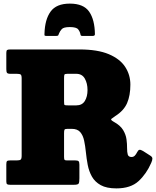

<svg xmlns="http://www.w3.org/2000/svg" viewBox="-20 -1024 864 1064"><path d="M818 -121.5Q791.5 -60.5 747.8 -20.2Q704 20 625 20Q570.5 20 538.2 2Q506 -16 489.5 -45.2Q473 -74.5 466.2 -109.8Q459.5 -145 456 -180.2Q452.5 -215.5 446.2 -244.8Q440 -274 424.5 -292Q409 -310 377.5 -310H354Q340 -310 337.5 -305.2Q335 -300.5 335 -286V-155Q335 -143.5 337.2 -139.2Q339.5 -135 351 -135H397Q410.5 -135 415.2 -130.8Q420 -126.5 420 -112V-36Q420 -14 416 -7Q412 0 390 0H36.5Q24 0 19.5 -3.2Q15 -6.5 15 -19V-113Q15 -127 18.8 -131Q22.5 -135 36 -135H71.5Q89 -135 94.5 -139.5Q100 -144 100 -161V-589.5Q100 -607 94.5 -611Q89 -615 73 -615H38Q22.5 -615 18.8 -620.5Q15 -626 15 -641V-731Q15 -744 19.8 -747Q24.5 -750 37.5 -750H420Q520.5 -750 582.8 -723.8Q645 -697.5 673.8 -653.2Q702.5 -609 702.5 -555Q702.5 -494.5 684.2 -452.5Q666 -410.5 619 -381Q603 -370 597 -365Q591 -360 610.5 -349Q647 -329 662.2 -303.5Q677.5 -278 681 -251.8Q684.5 -225.5 684.2 -203.2Q684 -181 688 -167.5Q692 -154 709 -154Q719.5 -154 726.8 -161.2Q734 -168.5 740.5 -181.5Q746 -192.5 752.8 -193.8Q759.5 -195 773 -187L812 -162Q824.5 -154.5 824.5 -145.2Q824.5 -136 818 -121.5ZM358.5 -440H402.5Q435 -440 450 -464.2Q465 -488.5 465 -525Q465 -562 450 -588.5Q435 -615 402.5 -615H353.5Q339 -615 337 -610.2Q335 -605.5 335 -591V-463Q335 -444.5 337.8 -442.2Q340.5 -440 358.5 -440ZM367 -1004Q443 -1004 474 -959.5Q505 -915 506 -834.5Q506 -825 494.5 -825H435Q427 -825 426 -833Q423.5 -848 413.5 -861Q403.5 -874 367 -874Q332.5 -874 322.2 -862.5Q312 -851 307.5 -839.5Q305 -833 303.2 -829Q301.5 -825 292.5 -825H236.5Q228.5 -825 227.2 -827.2Q226 -829.5 226.5 -837Q228.5 -916 260.5 -960Q292.5 -1004 367 -1004Z"/></svg>

Font: Besley* Narrow Fatface
Style: Regular
Weight: 900
Width: 4
Designer: Owen Earl
Foundry: indestructible type*
Version: Version 3.000; ttfautohint (v1.8.3)